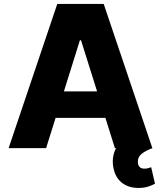

<svg xmlns="http://www.w3.org/2000/svg" viewBox="-20 -747 812 968"><path d="M268.8 -727.3H502.8L748.2 0Q714.1 12.8 694.6 28.2Q675.1 43.7 675.1 67.1Q674.7 103.3 708.5 103.3Q719.1 103.3 727.3 100.7Q735.4 98 742.2 96.2L761.4 179.3Q747.9 186.8 727.1 193.7Q706.3 200.6 678.3 200.6Q630 200.6 597.1 176.3Q564.3 152 553.6 106.9Q546.5 79.2 549.5 51.3Q552.6 23.4 565 0H559.3L511.4 -152.7H260.3L212.4 0H23.4ZM469.5 -286.2 388.5 -544H382.8L302.2 -286.2Z"/></svg>

Font: Inter P Extra Bold
Style: Regular
Weight: 800
Designer: Rasmus Andersson
Foundry: rsms
Version: Version 3.018;git-588b23468